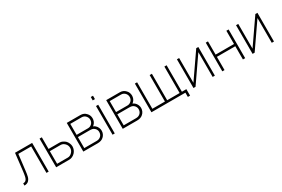

<svg xmlns="http://www.w3.org/2000/svg" viewBox="101 -1959 4784 3260"><g transform="rotate(-30 2493.0 -328.5)"><path d="M496 -562.5V0H452V-518.5H200L163.5 -212.5Q159.5 -177.5 155 -149.5Q150.5 -121.5 145 -100.5Q134.5 -58.5 105 -29Q76 0 21 0V-43.5Q57.5 -43.5 76.5 -63Q95.5 -82 104 -117Q108 -134.5 112.5 -159.5Q117 -184.5 121 -217.5L160.5 -562.5Z M686 -562.5V-334.5H901Q931 -334.5 960.8 -320.2Q990.5 -306 1013.5 -283.5Q1035 -259.5 1047.5 -229.2Q1060 -199 1060 -167.5Q1060 -135.5 1047.5 -105.2Q1035 -75 1013.5 -52Q990.5 -28 960.8 -14Q931 0 901 0H642.5L641.5 -562.5ZM686 -43.5H898.5Q921.5 -43.5 942.5 -54.5Q963.5 -65.5 980 -83.5Q1013.5 -118.5 1013.5 -167.5Q1013.5 -217 980 -252Q963.5 -270 942.5 -280.2Q921.5 -290.5 898.5 -290.5H686Z M1441.5 -562.5Q1511 -562.5 1554 -513.5Q1574 -494 1584.2 -467Q1594.5 -440 1594.5 -411.5Q1594.5 -382.5 1584.2 -355.2Q1574 -328 1554 -308.5Q1549 -303 1543.8 -298.2Q1538.5 -293.5 1532 -289.5Q1561 -275 1573 -263.5Q1596 -244 1609.5 -213.8Q1623 -183.5 1623 -152Q1623 -120 1610 -90.2Q1597 -60.5 1573 -39.5Q1530.5 0 1458 0H1175V-562.5ZM1218.5 -303H1441.5Q1488.5 -303 1521 -338.5Q1534.5 -353 1541.2 -372.2Q1548 -391.5 1548 -411.5Q1548 -450 1521 -482.5Q1489.5 -518.5 1441.5 -518.5H1218.5ZM1218.5 -43.5H1458Q1485.5 -43.5 1505.2 -50.5Q1525 -57.5 1542.5 -73Q1559.5 -88.5 1567.8 -109.8Q1576 -131 1576 -155Q1576 -176 1567.2 -195.8Q1558.5 -215.5 1542.5 -230Q1521 -250 1500 -254.5Q1480 -259.5 1441.5 -259.5H1218.5Z M1791.5 -739.5V-673H1748V-739.5ZM1791.5 -562.5V0H1748V-562.5Z M2214.5 -562.5Q2284 -562.5 2327 -513.5Q2347 -494 2357.2 -467Q2367.5 -440 2367.5 -411.5Q2367.5 -382.5 2357.2 -355.2Q2347 -328 2327 -308.5Q2322 -303 2316.8 -298.2Q2311.5 -293.5 2305 -289.5Q2334 -275 2346 -263.5Q2369 -244 2382.5 -213.8Q2396 -183.5 2396 -152Q2396 -120 2383 -90.2Q2370 -60.5 2346 -39.5Q2303.5 0 2231 0H1948V-562.5ZM1991.5 -303H2214.5Q2261.5 -303 2294 -338.5Q2307.5 -353 2314.2 -372.2Q2321 -391.5 2321 -411.5Q2321 -450 2294 -482.5Q2262.5 -518.5 2214.5 -518.5H1991.5ZM1991.5 -43.5H2231Q2258.5 -43.5 2278.2 -50.5Q2298 -57.5 2315.5 -73Q2332.5 -88.5 2340.8 -109.8Q2349 -131 2349 -155Q2349 -176 2340.2 -195.8Q2331.5 -215.5 2315.5 -230Q2294 -250 2273 -254.5Q2253 -259.5 2214.5 -259.5H1991.5Z M3220 -43.5V83.5H3176V0H2510.5V-562.5H2554V-43.5H2800V-562.5H2844V-43.5H3088.5V-562.5H3132.5V-43.5Z M3754 0H3710.5V-485.5L3375 0H3334.5V-562.5H3378V-77L3713.5 -562.5H3754Z M4348 -562.5V0H4304V-259.5H3943.5V0H3900V-562.5H3943.5V-303H4304V-562.5Z M4913 0H4869.5V-485.5L4534 0H4493.5V-562.5H4537V-77L4872.5 -562.5H4913Z"/></g></svg>

Font: Russisch Sans ExtraLight
Style: Regular
Weight: 200
Width: 4
Designer: Michael Sharanda (font) & Cristiano Sobral (main changes)
Foundry: Michael Sharanda
Version: Version 2.00;September 8, 2020;FontCreator 13.0.0.2681 64-bi